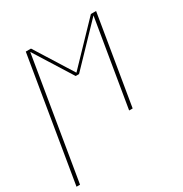

<svg xmlns="http://www.w3.org/2000/svg" viewBox="-171 -658 942 991"><g transform="rotate(-30 300.0 -162.5)"><path d="M0 205 122 -530H153L294 -305L510 -530H541L453 0H432L518 -517L302 -292H282L141 -517L21 205Z"/></g></svg>

Font: Iosevka Slab Thin Extended
Style: Italic
Weight: 100
Width: 7
Italic angle: -9°
Monospace: yes
Designer: Belleve Invis
Foundry: Belleve Invis
Version: Version 11.1.0; ttfautohint (v1.8.3)